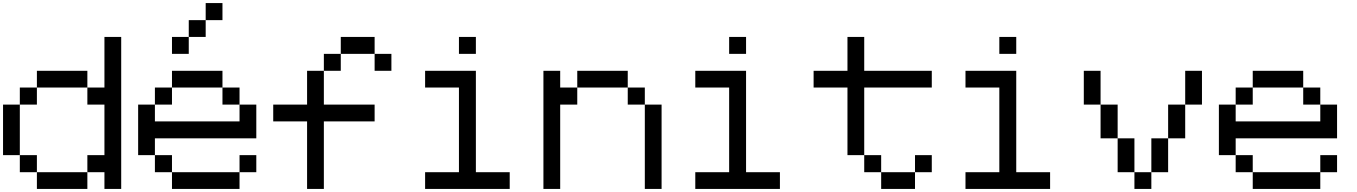

<svg xmlns="http://www.w3.org/2000/svg" viewBox="-20 -1243 8927 1263"><path d="M222.7 0Q222.7 -27.3 222.7 -110.4Q305.7 -110.4 554.7 -110.4Q554.7 -83 554.7 0Q471.7 0 222.7 0ZM110.4 -110.4Q110.4 -138.7 110.4 -222.7Q138.7 -222.7 222.7 -222.7Q222.7 -194.3 222.7 -110.4Q194.3 -110.4 110.4 -110.4ZM0 -222.7Q0 -305.7 0 -554.7Q27.3 -554.7 110.4 -554.7Q110.4 -471.7 110.4 -222.7Q83 -222.7 0 -222.7ZM110.4 -554.7Q110.4 -583 110.4 -667Q138.7 -667 222.7 -667Q222.7 -638.7 222.7 -554.7Q194.3 -554.7 110.4 -554.7ZM222.7 -667Q222.7 -694.3 222.7 -777.3Q305.7 -777.3 554.7 -777.3Q554.7 -750 554.7 -667Q471.7 -667 222.7 -667ZM667 0Q667 -27.3 667 -110.4Q638.7 -110.4 554.7 -110.4Q554.7 -138.7 554.7 -222.7Q583 -222.7 667 -222.7Q667 -305.7 667 -554.7Q638.7 -554.7 554.7 -554.7Q554.7 -583 554.7 -667Q583 -667 667 -667Q667 -750 667 -1000Q694.3 -1000 777.3 -1000Q777.3 -750 777.3 0Q750 0 667 0Z M1111.3 0Q1111.3 -27.3 1111.3 -110.4Q1166 -110.4 1333 -110.4Q1388.7 -110.4 1555.7 -110.4Q1555.7 -83 1555.7 0Q1444.3 0 1111.3 0ZM999 -110.4Q999 -138.7 999 -222.7Q1027.3 -222.7 1111.3 -222.7Q1111.3 -194.3 1111.3 -110.4Q1083 -110.4 999 -110.4ZM1555.7 -110.4Q1555.7 -138.7 1555.7 -222.7Q1583 -222.7 1666 -222.7Q1666 -194.3 1666 -110.4Q1638.7 -110.4 1555.7 -110.4ZM888.7 -222.7Q888.7 -305.7 888.7 -554.7Q916 -554.7 999 -554.7Q999 -527.3 999 -444.3Q1138.7 -444.3 1555.7 -444.3Q1555.7 -471.7 1555.7 -554.7Q1583 -554.7 1666 -554.7Q1666 -500 1666 -333Q1499 -333 999 -333Q999 -305.7 999 -222.7Q971.7 -222.7 888.7 -222.7ZM999 -554.7Q999 -583 999 -667Q1027.3 -667 1111.3 -667Q1111.3 -638.7 1111.3 -554.7Q1083 -554.7 999 -554.7ZM1443.4 -554.7Q1443.4 -583 1443.4 -667Q1471.7 -667 1555.7 -667Q1555.7 -638.7 1555.7 -554.7Q1527.3 -554.7 1443.4 -554.7ZM1111.3 -667Q1111.3 -694.3 1111.3 -777.3Q1194.3 -777.3 1443.4 -777.3Q1443.4 -750 1443.4 -667Q1360.4 -667 1111.3 -667ZM1111.3 -888.7Q1111.3 -917 1111.3 -1000Q1138.7 -1000 1221.7 -1000Q1221.7 -972.7 1221.7 -888.7Q1194.3 -888.7 1111.3 -888.7ZM1221.7 -1000Q1221.7 -1027.3 1221.7 -1110.4Q1249 -1110.4 1333 -1110.4Q1333 -1083 1333 -1000Q1305.7 -1000 1221.7 -1000ZM1333 -1110.4Q1333 -1138.7 1333 -1222.7Q1360.4 -1222.7 1443.4 -1222.7Q1443.4 -1194.3 1443.4 -1110.4Q1416 -1110.4 1333 -1110.4Z M2000 0Q2000 -111.3 2000 -444.3Q1944.3 -444.3 1777.3 -444.3Q1777.3 -471.7 1777.3 -554.7Q1833 -554.7 2000 -554.7Q2000 -610.4 2000 -777.3Q2027.3 -777.3 2110.4 -777.3Q2110.4 -721.7 2110.4 -554.7Q2193.4 -554.7 2444.3 -554.7Q2444.3 -527.3 2444.3 -444.3Q2360.4 -444.3 2110.4 -444.3Q2110.4 -333 2110.4 0Q2083 0 2000 0ZM2110.4 -777.3Q2110.4 -805.7 2110.4 -888.7Q2137.7 -888.7 2221.7 -888.7Q2221.7 -861.3 2221.7 -777.3Q2194.3 -777.3 2110.4 -777.3ZM2444.3 -777.3Q2444.3 -805.7 2444.3 -888.7Q2471.7 -888.7 2554.7 -888.7Q2554.7 -861.3 2554.7 -777.3Q2527.3 -777.3 2444.3 -777.3ZM2221.7 -888.7Q2221.7 -917 2221.7 -1000Q2277.3 -1000 2444.3 -1000Q2444.3 -972.7 2444.3 -888.7Q2388.7 -888.7 2221.7 -888.7Z M2776.4 0Q2776.4 -27.3 2776.4 -110.4Q2832 -110.4 2999 -110.4Q2999 -250 2999 -667Q2943.4 -667 2776.4 -667Q2776.4 -694.3 2776.4 -777.3Q2832 -777.3 2999 -777.3Q3027.3 -777.3 3110.4 -777.3Q3110.4 -610.4 3110.4 -110.4Q3166 -110.4 3333 -110.4Q3333 -83 3333 0Q3193.4 0 2776.4 0ZM2999 -888.7Q2999 -917 2999 -1000Q3026.4 -1000 3110.4 -1000Q3110.4 -972.7 3110.4 -888.7Q3083 -888.7 2999 -888.7Z M4221.7 0Q4221.7 -138.7 4221.7 -554.7Q4249 -554.7 4332 -554.7Q4332 -416 4332 0Q4304.7 0 4221.7 0ZM4109.4 -554.7Q4109.4 -583 4109.4 -667Q4137.7 -667 4221.7 -667Q4221.7 -638.7 4221.7 -554.7Q4193.4 -554.7 4109.4 -554.7ZM3554.7 0Q3554.7 -194.3 3554.7 -777.3Q3582 -777.3 3665 -777.3Q3665 -750 3665 -667Q3693.4 -667 3777.3 -667Q3777.3 -638.7 3777.3 -554.7Q3749 -554.7 3665 -554.7Q3665 -416 3665 0Q3637.7 0 3554.7 0ZM3777.3 -667Q3777.3 -694.3 3777.3 -777.3Q3860.4 -777.3 4109.4 -777.3Q4109.4 -750 4109.4 -667Q4026.4 -667 3777.3 -667Z M4553.7 0Q4553.7 -27.3 4553.7 -110.4Q4609.4 -110.4 4776.4 -110.4Q4776.4 -250 4776.4 -667Q4720.7 -667 4553.7 -667Q4553.7 -694.3 4553.7 -777.3Q4609.4 -777.3 4776.4 -777.3Q4804.7 -777.3 4887.7 -777.3Q4887.7 -610.4 4887.7 -110.4Q4943.4 -110.4 5110.4 -110.4Q5110.4 -83 5110.4 0Q4970.7 0 4553.7 0ZM4776.4 -888.7Q4776.4 -917 4776.4 -1000Q4803.7 -1000 4887.7 -1000Q4887.7 -972.7 4887.7 -888.7Q4860.4 -888.7 4776.4 -888.7Z M5776.4 0Q5776.4 -27.3 5776.4 -110.4Q5832 -110.4 5999 -110.4Q5999 -83 5999 0Q5943.4 0 5776.4 0ZM5665 -110.4Q5665 -138.7 5665 -222.7Q5692.4 -222.7 5776.4 -222.7Q5776.4 -194.3 5776.4 -110.4Q5749 -110.4 5665 -110.4ZM5999 -110.4Q5999 -138.7 5999 -222.7Q6026.4 -222.7 6109.4 -222.7Q6109.4 -194.3 6109.4 -110.4Q6082 -110.4 5999 -110.4ZM5554.7 -222.7Q5554.7 -333 5554.7 -667Q5499 -667 5332 -667Q5332 -694.3 5332 -777.3Q5387.7 -777.3 5554.7 -777.3Q5554.7 -833 5554.7 -1000Q5582 -1000 5665 -1000Q5665 -944.3 5665 -777.3Q5776.4 -777.3 6109.4 -777.3Q6109.4 -750 6109.4 -667Q5998 -667 5665 -667Q5665 -555.7 5665 -222.7Q5637.7 -222.7 5554.7 -222.7Z M6331.1 0Q6331.1 -27.3 6331.1 -110.4Q6386.7 -110.4 6553.7 -110.4Q6553.7 -250 6553.7 -667Q6498 -667 6331.1 -667Q6331.1 -694.3 6331.1 -777.3Q6386.7 -777.3 6553.7 -777.3Q6582 -777.3 6665 -777.3Q6665 -610.4 6665 -110.4Q6720.7 -110.4 6887.7 -110.4Q6887.7 -83 6887.7 0Q6748 0 6331.1 0ZM6553.7 -888.7Q6553.7 -917 6553.7 -1000Q6581.1 -1000 6665 -1000Q6665 -972.7 6665 -888.7Q6637.7 -888.7 6553.7 -888.7Z M7442.4 0Q7442.4 -27.3 7442.4 -110.4Q7469.7 -110.4 7553.7 -110.4Q7553.7 -83 7553.7 0Q7526.4 0 7442.4 0ZM7332 -110.4Q7332 -166 7332 -333Q7359.4 -333 7442.4 -333Q7442.4 -277.3 7442.4 -110.4Q7415 -110.4 7332 -110.4ZM7553.7 -110.4Q7553.7 -166 7553.7 -333Q7581.1 -333 7664.1 -333Q7664.1 -277.3 7664.1 -110.4Q7636.7 -110.4 7553.7 -110.4ZM7219.7 -333Q7219.7 -388.7 7219.7 -554.7Q7248 -554.7 7332 -554.7Q7332 -500 7332 -333Q7303.7 -333 7219.7 -333ZM7664.1 -333Q7664.1 -388.7 7664.1 -554.7Q7692.4 -554.7 7776.4 -554.7Q7776.4 -500 7776.4 -333Q7748 -333 7664.1 -333ZM7109.4 -554.7Q7109.4 -610.4 7109.4 -777.3Q7136.7 -777.3 7219.7 -777.3Q7219.7 -721.7 7219.7 -554.7Q7192.4 -554.7 7109.4 -554.7ZM7776.4 -554.7Q7776.4 -610.4 7776.4 -777.3Q7803.7 -777.3 7886.7 -777.3Q7886.7 -721.7 7886.7 -554.7Q7859.4 -554.7 7776.4 -554.7Z M8220.7 0Q8220.7 -27.3 8220.7 -110.4Q8331.1 -110.4 8665 -110.4Q8665 -83 8665 0Q8553.7 0 8220.7 0ZM8108.4 -110.4Q8108.4 -138.7 8108.4 -222.7Q8136.7 -222.7 8220.7 -222.7Q8220.7 -194.3 8220.7 -110.4Q8192.4 -110.4 8108.4 -110.4ZM8665 -110.4Q8665 -138.7 8665 -222.7Q8692.4 -222.7 8775.4 -222.7Q8775.4 -194.3 8775.4 -110.4Q8748 -110.4 8665 -110.4ZM7998 -222.7Q7998 -305.7 7998 -554.7Q8025.4 -554.7 8108.4 -554.7Q8108.4 -527.3 8108.4 -444.3Q8248 -444.3 8665 -444.3Q8665 -471.7 8665 -554.7Q8692.4 -554.7 8775.4 -554.7Q8775.4 -500 8775.4 -333Q8608.4 -333 8108.4 -333Q8108.4 -305.7 8108.4 -222.7Q8081.1 -222.7 7998 -222.7ZM8108.4 -554.7Q8108.4 -583 8108.4 -667Q8136.7 -667 8220.7 -667Q8220.7 -638.7 8220.7 -554.7Q8192.4 -554.7 8108.4 -554.7ZM8552.7 -554.7Q8552.7 -583 8552.7 -667Q8581.1 -667 8665 -667Q8665 -638.7 8665 -554.7Q8636.7 -554.7 8552.7 -554.7ZM8220.7 -667Q8220.7 -694.3 8220.7 -777.3Q8303.7 -777.3 8552.7 -777.3Q8552.7 -750 8552.7 -667Q8498 -667 8331.1 -667Q8303.7 -667 8220.7 -667Z"/></svg>

Font: Ingsat TST_CRD
Style: Regular
Weight: 300
Designer: Tofik Waleny
Version: 1.0